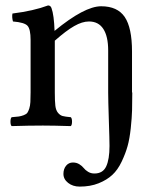

<svg xmlns="http://www.w3.org/2000/svg" viewBox="-20 -463 551 708"><path d="M378.9 -122.1V-276.9Q378.9 -328.6 361.1 -356.2Q343.3 -383.8 308.1 -383.8Q283.2 -383.8 253.7 -366.9Q224.1 -350.1 182.1 -313V-122.1Q182.1 -89.8 184.1 -73.2Q186 -56.6 193.8 -47.1Q201.7 -37.6 210.9 -35.2Q220.2 -32.7 241.2 -30.8Q245.6 -26.4 245.6 -14.4Q245.6 -2.4 241.2 2Q176.8 0 138.2 0Q87.4 0 22.9 2Q18.6 -2.4 18.6 -14.4Q18.6 -26.4 22.9 -30.8Q40.5 -32.2 49.3 -33.4Q58.1 -34.7 67.6 -38.3Q77.1 -42 80.8 -47.1Q84.5 -52.2 87.9 -62.7Q91.3 -73.2 92 -86.7Q92.8 -100.1 92.8 -122.1V-315.9Q92.8 -355.5 81.5 -367.9Q70.3 -380.4 27.8 -383.8Q23.4 -399.9 25.9 -413.1Q104 -422.9 157.2 -442.9Q166.5 -442.9 169.9 -433.1Q179.2 -407.7 181.2 -349.1Q291.5 -439.9 353 -439.9Q413.1 -439.9 439.9 -400.4Q466.8 -360.8 466.8 -272.9V-122.1H467.8Q467.8 -83.5 467 -56.6Q466.3 -29.8 462.2 9.5Q458 48.8 450.4 75.9Q442.9 103 428.5 133.3Q414.1 163.6 394 182.1Q374 200.7 343.5 212.9Q313 225.1 273.9 225.1Q248.5 225.1 231.2 211.4Q213.9 197.8 213.9 178.2Q213.9 160.2 223.6 148.2Q233.4 136.2 249 136.2Q262.2 136.2 272.5 142.6Q282.7 148.9 288.6 156.5Q294.4 164.1 304.7 170.4Q314.9 176.8 328.1 176.8Q359.4 176.8 371.6 150.6Q383.8 124.5 383.8 75.2Q383.8 52.7 381.3 -20.8Q378.9 -94.2 378.9 -122.1Z"/></svg>

Font: Common Serif News
Style: Regular
Weight: 450
Designer: Philipp H. Poll, Khaled Hosny
Foundry: Stefan Peev, Context Ltd.
Version: Version 1.026